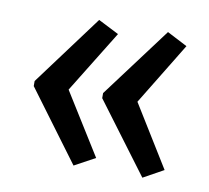

<svg xmlns="http://www.w3.org/2000/svg" viewBox="-55 -576 569 522"><g transform="rotate(10 230.0 -315.0)"><path d="M35 -322V-308L179 -114L236 -145L130 -315L236 -487L179 -516ZM224 -322V-308L369 -114L425 -145L320 -315L425 -487L369 -516Z"/></g></svg>

Font: Noto Sans Tamil UI ExtraCondensed
Style: Regular
Weight: 400
Width: 2
Designer: Jelle Bosma - Monotype Design Team
Foundry: Monotype Imaging Inc.
Version: Version 2.004